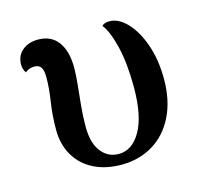

<svg xmlns="http://www.w3.org/2000/svg" viewBox="-84 -619 773 726"><g transform="rotate(-15 302.5 -255.5)"><path d="M307 14Q245 14 198.5 -9.5Q152 -33 126.5 -76.5Q101 -120 101 -178Q101 -234 109 -285Q117 -336 117 -380Q117 -405 109.5 -417.5Q102 -430 83 -430Q72 -430 63 -426.5Q54 -423 47 -417Q37 -432 37 -450Q37 -484 61 -504.5Q85 -525 123 -525Q174 -525 201 -488.5Q228 -452 228 -387Q228 -359 224 -321Q220 -283 216 -241Q212 -199 212 -160Q212 -96 238.5 -62Q265 -28 307 -28Q360 -28 393.5 -86.5Q427 -145 427 -258Q427 -351 411 -417Q395 -483 372 -512Q382 -522 401 -522Q437 -522 470 -487.5Q503 -453 524 -393Q545 -333 545 -258Q545 -174 514.5 -112.5Q484 -51 430 -18.5Q376 14 307 14Z"/></g></svg>

Font: Arima Thin SemiBold
Style: Regular
Weight: 600
Version: Version 1.100